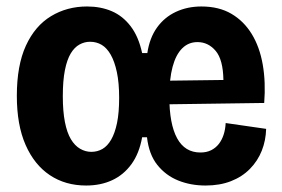

<svg xmlns="http://www.w3.org/2000/svg" viewBox="-20 -560 872 593"><path d="M246 13Q182 13 134 -19Q86 -51 59 -112.5Q32 -174 32 -264Q32 -358 60 -419Q88 -480 137.5 -510Q187 -540 249 -540Q291 -540 325 -525.5Q359 -511 383.5 -479Q408 -447 419 -396H435Q442 -443 465 -475Q488 -507 523.5 -523.5Q559 -540 602 -540Q656 -540 694.5 -517.5Q733 -495 757.5 -455Q782 -415 791.5 -360.5Q801 -306 796 -242L437 -237V-310L670 -313Q669 -376 646 -403Q623 -430 590 -430Q562 -430 542.5 -410.5Q523 -391 513 -353.5Q503 -316 503 -262Q503 -177 527 -133Q551 -89 599 -89Q618 -89 632 -96Q646 -103 655.5 -115Q665 -127 670.5 -143.5Q676 -160 677 -180L802 -162Q801 -126 788.5 -94.5Q776 -63 752 -38.5Q728 -14 693.5 -0.5Q659 13 615 13Q569 13 530.5 -2.5Q492 -18 466 -50.5Q440 -83 434 -136H419Q410 -86 386 -53Q362 -20 326.5 -3.5Q291 13 246 13ZM262 -91Q281 -91 296.5 -100Q312 -109 323.5 -129Q335 -149 341.5 -180.5Q348 -212 348 -258Q348 -304 341 -337Q334 -370 322 -391Q310 -412 294 -421.5Q278 -431 258 -431Q241 -431 225.5 -422.5Q210 -414 198.5 -395Q187 -376 180.5 -343.5Q174 -311 174 -263Q174 -216 180.5 -183Q187 -150 199 -130Q211 -110 227.5 -100.5Q244 -91 262 -91Z"/></svg>

Font: Bricolage Grotesque 24pt SemiCondensed
Style: Bold
Weight: 700
Width: 4
Designer: Mathieu Triay
Foundry: Atelier Triay
Version: Version 1.001;gftools[0.9.33.dev8+g029e19f]